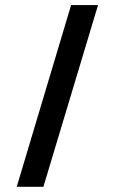

<svg xmlns="http://www.w3.org/2000/svg" viewBox="-20 -715 444 745"><path d="M255.9 -695.3H360.4L148.4 9.8H44.9Z"/></svg>

Font: Dinish
Style: Bold
Weight: 700
Designer: Bert Driehuis
Foundry: Playbeing
Version: Version 3.006; git-39231f3c-release